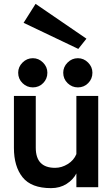

<svg xmlns="http://www.w3.org/2000/svg" viewBox="-20 -968 575 993"><path d="M488 -472V0H375V-71Q359 -39 324.5 -17Q290 5 244 5Q142 5 97 -51Q52 -107 52 -203V-472H165V-204Q165 -100 265 -100Q299 -100 330.5 -119.5Q362 -139 375 -171V-472ZM383 -516Q352 -516 329.5 -538Q307 -560 307 -592Q307 -622 329.5 -644.5Q352 -667 383 -667Q413 -667 435.5 -644.5Q458 -622 458 -592Q458 -560 436 -538Q414 -516 383 -516ZM150 -516Q119 -516 96.5 -538Q74 -560 74 -592Q74 -622 96.5 -644.5Q119 -667 150 -667Q180 -667 202.5 -644.5Q225 -622 225 -592Q225 -560 203 -538Q181 -516 150 -516ZM385 -715 102 -850 164 -948 427 -768Z"/></svg>

Font: Lil Grotesk Bold
Style: Regular
Weight: 700
Designer: Bastien Sozeau
Foundry: NBR — Bastien Sozeau
Version: Version 4.002; ttfautohint (v1.8.4.7-5d5b)